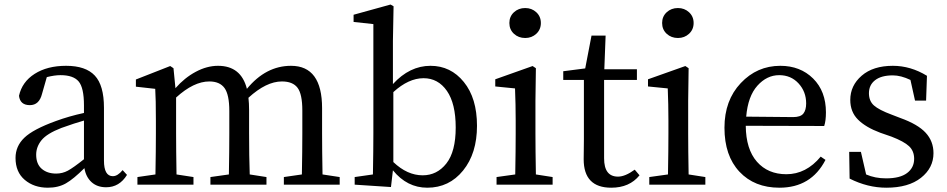

<svg xmlns="http://www.w3.org/2000/svg" viewBox="-20 -830 4258 863"><path d="M357.4 -114.3V-288.1Q318.4 -277.3 255.9 -254.9Q190.4 -229.5 166.5 -199.7Q142.6 -169.9 142.6 -134.8Q142.6 -92.8 167.5 -71.3Q192.4 -49.8 232.4 -49.8Q260.7 -49.8 285.2 -63Q309.6 -76.2 357.4 -114.3ZM531.2 -65.4 550.8 -43.9Q516.6 11.7 457 11.7Q417 11.7 391.6 -11.2Q366.2 -34.2 359.4 -74.2Q310.5 -25.4 276.4 -5.9Q242.2 13.7 195.3 13.7Q132.8 13.7 91.3 -21.5Q49.8 -56.6 49.8 -120.1Q49.8 -172.9 89.4 -210.9Q128.9 -249 231.4 -286.1Q290 -307.6 357.4 -322.3V-356.4Q357.4 -435.5 333.5 -463.9Q309.6 -492.2 252 -492.2Q225.6 -492.2 190.4 -483.4L168.9 -408.2Q156.2 -357.4 114.3 -357.4Q70.3 -357.4 65.4 -399.4Q79.1 -461.9 135.7 -498Q192.4 -534.2 277.3 -534.2Q365.2 -534.2 406.2 -490.2Q447.3 -446.3 447.3 -345.7V-108.4Q447.3 -38.1 487.3 -38.1Q508.8 -38.1 531.2 -65.4Z M1429.7 -45.9 1506.8 -34.2V0H1255.9V-34.2L1336.9 -45.9Q1338.9 -155.3 1338.9 -230.5V-333Q1338.9 -407.2 1317.4 -435.5Q1295.9 -463.9 1247.1 -463.9Q1176.8 -463.9 1096.7 -390.6Q1099.6 -365.2 1099.6 -335V-230.5Q1099.6 -127.9 1102.5 -45.9L1177.7 -34.2V0H925.8V-34.2L1008.8 -45.9Q1010.7 -155.3 1010.7 -230.5V-331.1Q1010.7 -404.3 989.3 -434.1Q967.8 -463.9 920.9 -463.9Q850.6 -463.9 771.5 -391.6V-230.5Q771.5 -157.2 773.4 -45.9L849.6 -34.2V0H597.7V-34.2L678.7 -45.9Q680.7 -157.2 680.7 -230.5V-287.1Q680.7 -386.7 677.7 -430.7L590.8 -440.4V-472.7L745.1 -533.2L759.8 -523.4L768.6 -433.6Q809.6 -480.5 859.9 -507.3Q910.2 -534.2 960 -534.2Q1063.5 -534.2 1089.8 -430.7Q1174.8 -534.2 1288.1 -534.2Q1427.7 -534.2 1427.7 -343.8V-230.5Q1427.7 -155.3 1429.7 -45.9Z M1748 -416V-101.6Q1810.5 -42 1879.9 -42Q1944.3 -42 1986.3 -95.2Q2028.3 -148.4 2028.3 -256.8Q2028.3 -364.3 1988.8 -421.4Q1949.2 -478.5 1883.8 -478.5Q1816.4 -478.5 1748 -416ZM1746.1 -646.5V-452.1Q1821.3 -534.2 1915 -534.2Q2005.9 -534.2 2064.9 -461.4Q2124 -388.7 2124 -264.6Q2124 -140.6 2061.5 -63.5Q1999 13.7 1900.4 13.7Q1809.6 13.7 1746.1 -64.5L1737.3 10.7L1574.2 0V-34.2L1656.2 -45.9Q1658.2 -157.2 1658.2 -230.5V-721.7L1569.3 -731.4V-763.7L1735.4 -809.6L1749 -801.8Z M2340.8 -659.2Q2310.5 -659.2 2290 -678.2Q2269.5 -697.3 2269.5 -726.6Q2269.5 -755.9 2290 -774.9Q2310.5 -793.9 2340.8 -793.9Q2370.1 -793.9 2390.6 -774.9Q2411.1 -755.9 2411.1 -726.6Q2411.1 -697.3 2390.6 -678.2Q2370.1 -659.2 2340.8 -659.2ZM2388.7 -45.9 2463.9 -34.2V0H2211.9V-34.2L2295.9 -45.9Q2297.9 -157.2 2297.9 -230.5V-288.1Q2297.9 -361.3 2294.9 -432.6L2206.1 -441.4V-473.6L2374 -533.2L2388.7 -523.4L2386.7 -377V-230.5Q2386.7 -157.2 2388.7 -45.9Z M2833 -67.4 2854.5 -42Q2809.6 13.7 2727.5 13.7Q2603.5 13.7 2603.5 -114.3Q2603.5 -126 2604 -154.3Q2604.5 -182.6 2604.5 -205.1V-470.7H2511.7V-509.8L2610.4 -522.5L2638.7 -669.9H2702.1L2696.3 -518.6H2842.8V-470.7H2695.3V-118.2Q2695.3 -36.1 2757.8 -36.1Q2790 -36.1 2833 -67.4Z M3027.3 -659.2Q2997.1 -659.2 2976.6 -678.2Q2956.1 -697.3 2956.1 -726.6Q2956.1 -755.9 2976.6 -774.9Q2997.1 -793.9 3027.3 -793.9Q3056.6 -793.9 3077.1 -774.9Q3097.7 -755.9 3097.7 -726.6Q3097.7 -697.3 3077.1 -678.2Q3056.6 -659.2 3027.3 -659.2ZM3075.2 -45.9 3150.4 -34.2V0H2898.4V-34.2L2982.4 -45.9Q2984.4 -157.2 2984.4 -230.5V-288.1Q2984.4 -361.3 2981.4 -432.6L2892.6 -441.4V-473.6L3060.5 -533.2L3075.2 -523.4L3073.2 -377V-230.5Q3073.2 -157.2 3075.2 -45.9Z M3334 -305.7 3544.9 -303.7Q3578.1 -303.7 3590.8 -319.3Q3603.5 -335 3603.5 -365.2Q3603.5 -418 3569.3 -455.1Q3535.2 -492.2 3482.4 -492.2Q3426.8 -492.2 3384.3 -444.8Q3341.8 -397.5 3334 -305.7ZM3684.6 -263.7 3332 -264.6Q3333 -159.2 3382.3 -103Q3431.6 -46.9 3514.6 -46.9Q3603.5 -46.9 3668.9 -126L3690.4 -111.3Q3626 13.7 3483.4 13.7Q3371.1 13.7 3303.7 -58.1Q3236.3 -129.9 3236.3 -255.9Q3236.3 -378.9 3309.6 -456.5Q3382.8 -534.2 3487.3 -534.2Q3577.1 -534.2 3634.8 -477.1Q3692.4 -419.9 3692.4 -325.2Q3692.4 -287.1 3684.6 -263.7Z M3988.3 -314.5 4026.4 -299.8Q4105.5 -271.5 4140.6 -233.4Q4175.8 -195.3 4175.8 -141.6Q4175.8 -75.2 4119.6 -30.8Q4063.5 13.7 3963.9 13.7Q3879.9 13.7 3798.8 -27.3L3796.9 -147.5H3849.6L3873 -45.9Q3913.1 -28.3 3962.9 -28.3Q4025.4 -28.3 4057.1 -52.2Q4088.9 -76.2 4088.9 -116.2Q4088.9 -151.4 4065.9 -172.9Q4043 -194.3 3987.3 -215.8L3936.5 -233.4Q3871.1 -257.8 3836.4 -292.5Q3801.8 -327.1 3801.8 -380.9Q3801.8 -445.3 3853 -489.7Q3904.3 -534.2 3993.2 -534.2Q4073.2 -534.2 4146.5 -489.3L4142.6 -377.9H4092.8L4072.3 -470.7Q4029.3 -491.2 3993.2 -491.2Q3941.4 -491.2 3913.6 -469.7Q3885.7 -448.2 3885.7 -411.1Q3885.7 -376 3908.2 -356Q3930.7 -335.9 3988.3 -314.5Z"/></svg>

Font: GenYoMin TW TTF Medium
Style: Regular
Weight: 500
Version: Version 1.300